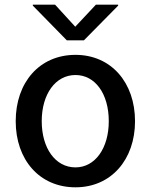

<svg xmlns="http://www.w3.org/2000/svg" viewBox="-20 -788 642 819"><path d="M302 11C454 11 556 -107 556 -271C556 -436 454 -554 302 -554C148 -554 47 -436 47 -271C47 -107 148 11 302 11ZM120 -764 265 -616H338L484 -764V-768H389L301 -674L215 -768H120ZM158 -271C158 -387 217 -468 302 -468C386 -468 444 -388 444 -271C444 -156 386 -74 302 -74C216 -74 158 -156 158 -271Z"/></svg>

Font: Wafeq Medium
Style: Regular
Weight: 500
Designer: Rasmus Andersson & Azza Alameddine
Foundry: Google & TypeTogether
Version: Version 3.000;January 28, 2025;FontCreator 15.0.0.3014 64-bi